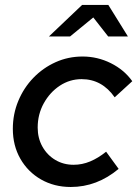

<svg xmlns="http://www.w3.org/2000/svg" viewBox="-20 -748 556 778"><path d="M266.7 9.7Q199.7 9.7 146.3 -20.8Q93 -51.3 62.5 -104.7Q32 -158 32 -226Q32 -286 54.2 -339.2Q76.3 -392.3 115.3 -432.7Q154.3 -473 205.3 -496Q256.3 -519 314.7 -519Q375 -519 429.2 -492Q483.3 -465 516 -419L444.7 -353.7Q393.3 -427.3 310.7 -427.3Q262.7 -427.3 222.3 -400.7Q182 -374 157.3 -329.3Q132.7 -284.7 132.7 -231Q132.7 -188.3 151.8 -154Q171 -119.7 204 -100Q237 -80.3 278.3 -80.3Q312.7 -80.3 345.2 -93.8Q377.7 -107.3 410 -133.3L460.7 -63.7Q373 9.7 266.7 9.7ZM178.3 -600.3 312.7 -728H419L498.3 -600.3H418.3L358 -677.3L264 -600.3Z"/></svg>

Font: Red Hat Display VF
Style: Italic
Weight: 300
Italic angle: -12°
Designer: Pentagram, MCKL
Foundry: Pentagram, MCKL
Version: Version 1.010